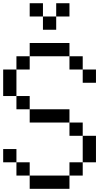

<svg xmlns="http://www.w3.org/2000/svg" viewBox="-20 -1187 707 1207"><path d="M0 -166.7V-250H83.3V-166.7ZM0 -583.3V-750H83.3V-583.3ZM333.3 -1000H250V-1083.3H333.3ZM333.3 -1083.3V-1166.7H416.7V-1083.3ZM250 -1166.7V-1083.3H166.7V-1166.7ZM583.3 -166.7H500V-333.3H583.3ZM583.3 -750V-666.7H500V-750ZM166.7 -166.7V-83.3H83.3V-166.7ZM166.7 -83.3H416.7V0H166.7ZM166.7 -416.7V-500H416.7V-416.7ZM166.7 -583.3V-500H83.3V-583.3ZM166.7 -833.3V-750H83.3V-833.3ZM166.7 -916.7H416.7V-833.3H166.7ZM500 -166.7V-83.3H416.7V-166.7ZM500 -416.7V-333.3H416.7V-416.7ZM500 -833.3V-750H416.7V-833.3Z"/></svg>

Font: Galmuri11 Regular
Style: Regular
Weight: 400
Designer: Minseo Lee (Quiple)
Version: Version 2.356;hotconv 1.1.0;makeotfexe 2.6.0 DEVELOPMENT